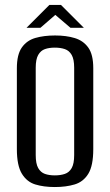

<svg xmlns="http://www.w3.org/2000/svg" viewBox="-20 -742 444 774"><path d="M201 12Q156 12 122 1.5Q88 -9 68 -42Q48 -75 48 -141V-467Q48 -522 68 -550.5Q88 -579 122.5 -589Q157 -599 202 -599Q247 -599 281.5 -588.5Q316 -578 336 -550Q356 -522 356 -467V-141Q356 -74 336 -41.5Q316 -9 281 1.5Q246 12 201 12ZM201 -35Q224 -35 241.5 -41Q259 -47 269 -64.5Q279 -82 279 -117V-469Q279 -503 269 -520.5Q259 -538 241.5 -544Q224 -550 201 -550Q178 -550 161 -544Q144 -538 134 -520.5Q124 -503 124 -469V-117Q124 -82 134 -64.5Q144 -47 161 -41Q178 -35 201 -35ZM87 -630 179 -722H226L318 -630H264L203 -682L143 -630Z"/></svg>

Font: Alumni Sans Thin Medium
Style: Regular
Weight: 500
Version: Version 1.018